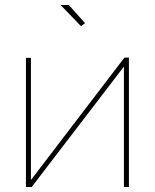

<svg xmlns="http://www.w3.org/2000/svg" viewBox="-20 -750 621 770"><path d="M223 -730H256L321 -657L305 -645ZM84 0V-518H104V-28L479 -519H497V0H477V-483L107 0Z"/></svg>

Font: Raleway-v4020 Thin
Style: Regular
Weight: 250
Designer: Matt McInerney, Pablo Impallari, Rodrigo Fuenzalida
Foundry: Matt McInerney, Pablo Impallari, Rodrigo Fuenzalida
Version: Version 4.020;PS 004.020;hotconv 1.0.88;makeotf.lib2.5.64775